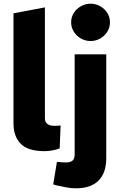

<svg xmlns="http://www.w3.org/2000/svg" viewBox="-20 -810 653 1039"><path d="M221 8Q131 8 92 -32Q53 -72 53 -142V-738L223 -770V-170Q223 -150 236 -139.5Q249 -129 277 -129Q283 -129 291 -129.5Q299 -130 308 -131L303 -7Q285 0 263 4Q241 8 221 8ZM392 209Q367 209 341.5 204.5Q316 200 290 194L268 188L288 66L300 67Q308 68 318 68.5Q328 69 337 69Q360 69 372 59.5Q384 50 384 26V-516H555V46Q555 126 513 167.5Q471 209 392 209ZM470 -588Q442 -588 417.5 -602Q393 -616 379 -639Q365 -662 365 -689Q365 -717 379 -739.5Q393 -762 417.5 -776Q442 -790 470 -790Q499 -790 523 -776Q547 -762 561 -739.5Q575 -717 575 -689Q575 -662 561 -639Q547 -616 523 -602Q499 -588 470 -588Z"/></svg>

Font: REM
Style: Bold
Weight: 700
Designer: Octavio Pardo
Foundry: Ashler Design
Version: Version 1.005;gftools[0.9.28]